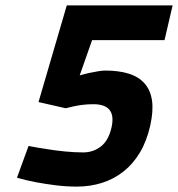

<svg xmlns="http://www.w3.org/2000/svg" viewBox="-20 -681 661 713"><path d="M621 -661 591 -532H322L276 -401Q293 -406 311 -410Q326 -413 342.5 -416Q359 -419 371 -419Q421 -419 458 -407.5Q495 -396 517 -371Q539 -346 544.5 -307.5Q550 -269 538 -215Q525 -157 499.5 -114.5Q474 -72 438.5 -44Q403 -16 359 -2Q315 12 265 12Q226 12 186.5 7Q147 2 115 -4Q77 -11 43 -21L86 -139Q121 -132 156 -127Q186 -122 221.5 -118.5Q257 -115 289 -115Q326 -115 354.5 -137Q383 -159 394 -207Q414 -294 327 -294Q304 -294 285.5 -291.5Q267 -289 253 -286Q237 -282 224 -279L123 -302L228 -661Z"/></svg>

Font: Panefresco 999wt
Style: Italic
Weight: 900
Version: Version 1.001